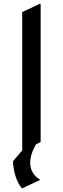

<svg xmlns="http://www.w3.org/2000/svg" viewBox="-20 -777 333 1017"><path d="M97.7 19.5V-712.9L190.4 -756.8H195.3V-24.4L170.9 -12.7Q140.1 39.1 140.1 86.9Q140.1 141.6 192.9 175.8L100.1 219.7H95.2Q54.7 169.9 48.3 77.6Z"/></svg>

Font: Nova Cut
Style: Book
Weight: 400
Version: Version 2.000